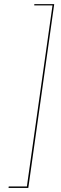

<svg xmlns="http://www.w3.org/2000/svg" viewBox="-20 -812 296 934"><path d="M243.7 -792 117.7 102.1H21.5L22.5 95.2H110.8L235.4 -785.6H146.5L147 -792Z"/></svg>

Font: Fira Sans Compressed Eight
Style: Italic
Weight: 100
Width: 3
Italic angle: -8°
Designer: Carrois Corporate & Edenspiekermann AG
Foundry: Carrois Corporate GbR & Edenspiekermann AG
Version: Version 4.203;PS 004.203;hotconv 1.0.88;makeotf.lib2.5.64775